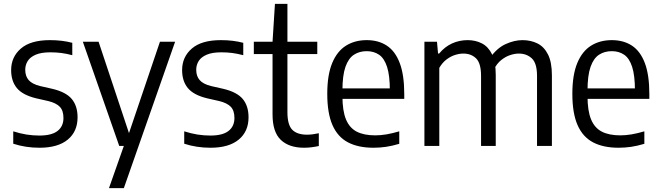

<svg xmlns="http://www.w3.org/2000/svg" viewBox="-20 -760 3438 1000"><path d="M186 9.5Q149 9.5 115 4.2Q81 -1 49 -11.5V-76Q85 -64.5 118.2 -59.2Q151.5 -54 185.5 -54Q249 -54 279.8 -78Q310.5 -102 310.5 -145.5Q310.5 -184 291.5 -203.8Q272.5 -223.5 232 -233.5L168 -248Q98 -265 68 -301.2Q38 -337.5 38 -395Q38 -463.5 88.8 -507.2Q139.5 -551 240 -551Q272.5 -551 301.2 -547.5Q330 -544 356.5 -537V-472.5Q326.5 -480.5 299.5 -484Q272.5 -487.5 242 -487.5Q195 -487.5 166.2 -475.2Q137.5 -463 124.5 -442.5Q111.5 -422 111.5 -396.5Q111.5 -363.5 129.2 -343Q147 -322.5 188 -312L252 -297.5Q324 -280.5 354 -244.2Q384 -208 384 -149Q384 -75 332.8 -32.8Q281.5 9.5 186 9.5Z M547.5 220 625 0 648 -55.5 813 -542.5H892L625 220ZM601 0 411.5 -542.5H493.5L674 0Z M1076.5 9.5Q1039.5 9.5 1005.5 4.2Q971.5 -1 939.5 -11.5V-76Q975.5 -64.5 1008.8 -59.2Q1042 -54 1076 -54Q1139.5 -54 1170.2 -78Q1201 -102 1201 -145.5Q1201 -184 1182 -203.8Q1163 -223.5 1122.5 -233.5L1058.5 -248Q988.5 -265 958.5 -301.2Q928.5 -337.5 928.5 -395Q928.5 -463.5 979.2 -507.2Q1030 -551 1130.5 -551Q1163 -551 1191.8 -547.5Q1220.5 -544 1247 -537V-472.5Q1217 -480.5 1190 -484Q1163 -487.5 1132.5 -487.5Q1085.5 -487.5 1056.8 -475.2Q1028 -463 1015 -442.5Q1002 -422 1002 -396.5Q1002 -363.5 1019.8 -343Q1037.5 -322.5 1078.5 -312L1142.5 -297.5Q1214.5 -280.5 1244.5 -244.2Q1274.5 -208 1274.5 -149Q1274.5 -75 1223.2 -32.8Q1172 9.5 1076.5 9.5Z M1563.5 9.5Q1486 9.5 1442.8 -31.2Q1399.5 -72 1399.5 -164V-542.5L1412 -740H1477V-175.5Q1477 -110 1502.2 -84.2Q1527.5 -58.5 1579.5 -58.5Q1593.5 -58.5 1608.5 -60.5Q1623.5 -62.5 1640.5 -66V0.5Q1622.5 4.5 1602.8 7Q1583 9.5 1563.5 9.5ZM1302 -478.5V-542.5H1632.5V-478.5Z M1925.5 9.5Q1845.5 9.5 1792 -18.8Q1738.5 -47 1711.5 -108.8Q1684.5 -170.5 1684.5 -271.5Q1684.5 -369.5 1710 -431.2Q1735.5 -493 1781.8 -522Q1828 -551 1890 -551Q1951.5 -551 1995.2 -522Q2039 -493 2062.2 -431Q2085.5 -369 2085.5 -270V-245H1732.5V-299.5H2026L2010.5 -288Q2010.5 -366.5 1996 -411.5Q1981.5 -456.5 1954.2 -475Q1927 -493.5 1890 -493.5Q1852 -493.5 1823.5 -475Q1795 -456.5 1779.2 -411.8Q1763.5 -367 1763.5 -288V-259.5Q1763.5 -183 1782 -138.2Q1800.5 -93.5 1838.2 -74.2Q1876 -55 1934.5 -55Q1962.5 -55 1993.2 -60.2Q2024 -65.5 2059.5 -76V-11Q2023 0 1990.5 4.8Q1958 9.5 1925.5 9.5Z M2190.5 0V-542.5H2256L2261.5 -481H2267Q2296.5 -516.5 2334.5 -533.8Q2372.5 -551 2415.5 -551Q2457 -551 2490.2 -533.8Q2523.5 -516.5 2542.8 -477Q2562 -437.5 2562 -370V0H2485.5V-364.5Q2485.5 -430.5 2459.8 -455.8Q2434 -481 2393 -481Q2373 -481 2350 -473.8Q2327 -466.5 2305.5 -450.2Q2284 -434 2268 -406.5V0ZM2777 0V-364.5Q2777 -430.5 2750 -455.8Q2723 -481 2682 -481Q2661.5 -481 2637.5 -473.2Q2613.5 -465.5 2590.5 -447.2Q2567.5 -429 2551.5 -396.5L2532 -458.5Q2568.5 -510 2613.8 -530.5Q2659 -551 2701.5 -551Q2744.5 -551 2779.2 -533.8Q2814 -516.5 2834.2 -476.2Q2854.5 -436 2854.5 -367.5V0Z M3202 9.5Q3122 9.5 3068.5 -18.8Q3015 -47 2988 -108.8Q2961 -170.5 2961 -271.5Q2961 -369.5 2986.5 -431.2Q3012 -493 3058.2 -522Q3104.5 -551 3166.5 -551Q3228 -551 3271.8 -522Q3315.5 -493 3338.8 -431Q3362 -369 3362 -270V-245H3009V-299.5H3302.5L3287 -288Q3287 -366.5 3272.5 -411.5Q3258 -456.5 3230.8 -475Q3203.5 -493.5 3166.5 -493.5Q3128.5 -493.5 3100 -475Q3071.5 -456.5 3055.8 -411.8Q3040 -367 3040 -288V-259.5Q3040 -183 3058.5 -138.2Q3077 -93.5 3114.8 -74.2Q3152.5 -55 3211 -55Q3239 -55 3269.8 -60.2Q3300.5 -65.5 3336 -76V-11Q3299.5 0 3267 4.8Q3234.5 9.5 3202 9.5Z"/></svg>

Font: Encode Sans SemiCondensed
Style: Regular
Weight: 400
Width: 4
Designer: Multiple Designers
Foundry: Impallari Type
Version: Version 3.002